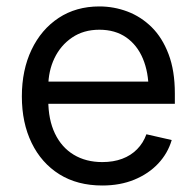

<svg xmlns="http://www.w3.org/2000/svg" viewBox="-20 -568 613 600"><path d="M299.8 11.7Q221.7 11.7 165.5 -23.4Q109.4 -58.6 78.9 -121.3Q48.3 -184.1 48.3 -266.6Q48.3 -349.1 78.6 -412.6Q108.9 -476.1 163.3 -512Q217.8 -547.9 290.5 -547.9Q335.9 -547.9 378.2 -532Q420.4 -516.1 453.9 -483.2Q487.3 -450.2 506.8 -398.7Q526.4 -347.2 526.4 -275.9V-243.7H101.1V-313H481.9L444.3 -287.6Q444.3 -342.3 426.5 -384.8Q408.7 -427.2 374.3 -451.2Q339.8 -475.1 290.5 -475.1Q241.2 -475.1 205.3 -450.7Q169.4 -426.3 150.1 -386Q130.9 -345.7 130.9 -297.4V-254.4Q130.9 -194.3 151.6 -150.9Q172.4 -107.4 210.4 -84.5Q248.5 -61.5 299.8 -61.5Q334.5 -61.5 361.8 -71.8Q389.2 -82 408.4 -101.6Q427.7 -121.1 437.5 -148.4L516.6 -130.4Q504.4 -88.9 474.4 -56.9Q444.3 -24.9 399.9 -6.6Q355.5 11.7 299.8 11.7Z"/></svg>

Font: V-Inter
Style: Regular-375
Weight: 375
Designer: Rasmus Andersson
Foundry: rsms
Version: Version 4.000;git-4146feb